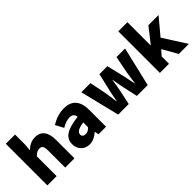

<svg xmlns="http://www.w3.org/2000/svg" viewBox="94 -1696 2608 2608"><g transform="rotate(-45 1397.5 -392.5)"><path d="M72 0H250V-380C284 -413 308 -431 348 -431C393 -431 414 -409 414 -330V0H592V-352C592 -494 539 -583 415 -583C338 -583 282 -544 241 -506L250 -607V-799H72Z M874 14C937 14 990 -15 1037 -57H1042L1054 0H1199V-323C1199 -501 1116 -583 969 -583C880 -583 799 -553 724 -508L786 -391C843 -423 890 -441 935 -441C993 -441 1017 -414 1021 -368C799 -344 705 -279 705 -159C705 -64 769 14 874 14ZM935 -124C898 -124 874 -140 874 -173C874 -213 910 -246 1021 -260V-169C995 -141 971 -124 935 -124Z M1432 0H1635L1681 -217C1691 -270 1699 -322 1708 -384H1713C1723 -322 1732 -270 1743 -217L1791 0H1999L2133 -569H1968L1919 -315C1909 -258 1903 -202 1894 -144H1889C1877 -202 1867 -258 1854 -315L1793 -569H1640L1581 -315C1567 -259 1558 -202 1548 -144H1543C1534 -202 1528 -258 1519 -315L1468 -569H1292Z M2233 0H2408V-141L2474 -216L2597 0H2790L2578 -332L2776 -569H2581L2413 -355H2408V-799H2233Z"/></g></svg>

Font: Noto Sans JP Black
Style: Regular
Weight: 900
Designer: Ryoko NISHIZUKA 西塚涼子 (kana, bopomofo & ideographs); Paul D. Hunt (Latin, Greek & Cyrillic); Sandoll Communications 산돌커뮤니
Foundry: Adobe
Version: Version 2.002;hotconv 1.0.116;makeotfexe 2.5.65601